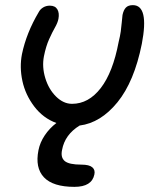

<svg xmlns="http://www.w3.org/2000/svg" viewBox="-20 -497 629 743"><path d="M268.1 226.1Q185.1 226.1 150.1 189.2Q115.2 152.3 128.9 84Q134.8 54.2 153.1 26.9Q171.4 -0.5 198.2 -21Q147 -39.6 112.5 -85Q78.1 -130.4 66.7 -183.6Q55.2 -236.8 64.9 -287.1Q82 -369.6 129.9 -450.2Q135.3 -460.9 146.7 -468Q158.2 -475.1 172.9 -475.1Q193.4 -475.1 201.9 -460.9Q210.4 -446.8 206.1 -423.8Q203.1 -408.7 192.9 -390.9Q182.6 -373 170.2 -345.5Q157.7 -317.9 149.9 -278.8Q142.1 -237.8 155.3 -194.6Q168.5 -151.4 197 -123.3Q225.6 -95.2 258.8 -95.2Q322.8 -95.2 369.9 -156.2Q417 -217.3 439 -334Q444.8 -357.4 447.3 -375.2Q449.7 -393.1 451.2 -410.4Q452.6 -427.7 454.1 -439Q458 -458 467 -467.5Q476.1 -477.1 494.1 -477.1Q557.6 -477.1 528.8 -327.1Q499.5 -181.2 434.6 -101.3Q369.6 -21.5 288.1 -11.2Q231 23.9 220.2 83Q213.9 112.3 230.5 126.2Q247.1 140.1 294.9 140.1Q325.2 140.1 337.2 150.4Q349.1 160.6 345.2 178.2Q335.4 226.1 268.1 226.1Z"/></svg>

Font: Shantell Sans Irregular
Style: Italic
Weight: 400
Italic angle: -11.31°
Designer: Stephen Nixon, Anya Danilova, Shantell Martin
Foundry: Arrow Type
Version: Version 1.006;[9816181b4]